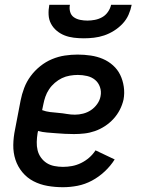

<svg xmlns="http://www.w3.org/2000/svg" viewBox="-20 -770 590 802"><path d="M243 12Q210 12 178.5 6.5Q147 1 120 -13Q93 -27 73.5 -50.5Q54 -74 44.5 -103Q35 -132 35.5 -164.5Q36 -197 43 -230L66 -350Q71 -376 81 -402.5Q91 -429 108 -452Q125 -475 148 -493.5Q171 -512 197.5 -523Q224 -534 251 -538Q278 -542 304 -542Q332 -542 359 -538Q386 -534 409.5 -524Q433 -514 452 -497Q471 -480 482 -457.5Q493 -435 497 -408Q501 -381 496 -354Q491 -332 480.5 -311.5Q470 -291 454 -273.5Q438 -256 418 -243Q398 -230 376.5 -222.5Q355 -215 333 -212.5Q311 -210 289 -210Q270 -210 251 -211Q232 -212 213.5 -213.5Q195 -215 176 -216.5Q157 -218 139 -223L137 -214Q134 -195 133.5 -177Q133 -159 137 -142.5Q141 -126 151 -112Q161 -98 175 -89Q189 -80 207 -76.5Q225 -73 243 -73Q262 -73 281 -76.5Q300 -80 318.5 -89Q337 -98 352.5 -111.5Q368 -125 379 -142L459 -104Q442 -77 417.5 -54Q393 -31 364 -15.5Q335 0 304 6Q273 12 243 12ZM293 -291Q310 -291 327.5 -295.5Q345 -300 360 -310Q375 -320 386 -335.5Q397 -351 400 -368Q404 -388 397.5 -406.5Q391 -425 377 -436.5Q363 -448 344 -452.5Q325 -457 305 -457Q289 -457 271.5 -454Q254 -451 238.5 -443.5Q223 -436 209 -424Q195 -412 185 -397Q175 -382 169.5 -366Q164 -350 161 -334L156 -310Q172 -304 189 -302Q206 -300 224 -298.5Q242 -297 259 -294Q276 -291 293 -291ZM330 -610Q309 -610 288.5 -612.5Q268 -615 250 -622Q232 -629 217 -641.5Q202 -654 193 -671Q184 -688 183 -708.5Q182 -729 186 -750H272Q269 -735 273 -720.5Q277 -706 288.5 -698Q300 -690 315 -687Q330 -684 345 -684Q360 -684 376 -687Q392 -690 406.5 -698Q421 -706 431 -720.5Q441 -735 444 -750H530Q526 -729 517 -708.5Q508 -688 492 -671Q476 -654 456 -641.5Q436 -629 415 -622Q394 -615 372.5 -612.5Q351 -610 330 -610Z"/></svg>

Font: Lode Dark Term
Style: Bold Italic
Weight: 700
Italic angle: -11°
Monospace: yes
Designer: Belleve Invis
Foundry: Belleve Invis
Version: Version 29.2.0